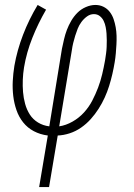

<svg xmlns="http://www.w3.org/2000/svg" viewBox="-20 -540 540 775"><path d="M138 215 173 7Q142 3 116.5 -10.5Q91 -24 73.5 -46Q56 -68 46.5 -95.5Q37 -123 33.5 -152.5Q30 -182 31.5 -212.5Q33 -243 38 -274Q49 -337 73 -399.5Q97 -462 132 -520L166 -501Q134 -446 110.5 -387Q87 -328 77 -268Q73 -243 72 -218Q71 -193 73 -168.5Q75 -144 81.5 -120.5Q88 -97 100.5 -77.5Q113 -58 133.5 -45.5Q154 -33 179 -30L230 -343Q234 -362 238.5 -381.5Q243 -401 250 -419.5Q257 -438 267.5 -456Q278 -474 292.5 -488.5Q307 -503 326.5 -511.5Q346 -520 365 -520Q383 -520 398 -512.5Q413 -505 423 -492Q433 -479 438.5 -463Q444 -447 447 -430Q450 -413 450.5 -395.5Q451 -378 450 -360.5Q449 -343 447.5 -325Q446 -307 443 -289Q439 -265 433.5 -241Q428 -217 420.5 -193Q413 -169 402.5 -146Q392 -123 378 -101Q364 -79 346.5 -59.5Q329 -40 307.5 -25Q286 -10 261.5 -2Q237 6 213 7L178 215ZM219 -30Q246 -34 272.5 -49Q299 -64 319 -86Q339 -108 352.5 -134Q366 -160 376 -186.5Q386 -213 392.5 -240.5Q399 -268 404 -296Q406 -309 408 -323Q410 -337 410.5 -350.5Q411 -364 411 -377.5Q411 -391 410 -404.5Q409 -418 406.5 -431Q404 -444 398.5 -455.5Q393 -467 383 -475Q373 -483 359 -483Q344 -483 331 -473.5Q318 -464 308.5 -451Q299 -438 293.5 -424Q288 -410 283.5 -395.5Q279 -381 275.5 -366.5Q272 -352 270 -337Z"/></svg>

Font: Iosevka Curly Extralight
Style: Italic
Weight: 200
Italic angle: -9°
Monospace: yes
Designer: Belleve Invis
Foundry: Belleve Invis
Version: Version 22.1.2; ttfautohint (v1.8.4)